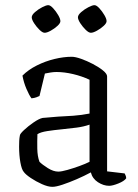

<svg xmlns="http://www.w3.org/2000/svg" viewBox="-20 -720 535 744"><path d="M183 4Q166 4 142.5 -6.5Q119 -17 99 -30.5Q79 -44 72 -54Q64 -63 59 -90.5Q54 -118 54 -152Q54 -163 54.5 -174Q55 -185 57 -195Q57 -201 73 -216Q89 -231 110 -245.5Q131 -260 145 -263Q152 -264 169 -265Q186 -266 204 -268Q231 -269 264 -271.5Q297 -274 327 -280V-411Q297 -425 263 -433Q229 -441 199 -441Q187 -441 175.5 -439Q164 -437 154 -435L133 -348Q129 -346 121 -343Q113 -340 102 -339Q93 -351 82.5 -375.5Q72 -400 67 -427Q90 -450 123 -466.5Q156 -483 191.5 -491.5Q227 -500 258 -500Q272 -500 294.5 -492Q317 -484 340 -472Q363 -460 379 -447Q395 -434 395 -424V-56L463 -48Q464 -46 466.5 -40.5Q469 -35 469 -29Q461 -18 438.5 -9Q416 0 403 0Q381 0 359.5 -14Q338 -28 332 -52Q306 -38 277 -25.5Q248 -13 222.5 -4.5Q197 4 183 4ZM206 -55Q218 -55 241 -61.5Q264 -68 287.5 -76.5Q311 -85 327 -93V-237Q304 -229 277 -225.5Q250 -222 220 -219Q189 -216 163 -212Q137 -208 125 -200Q124 -174 124.5 -144Q125 -114 133 -93Q144 -82 165.5 -68.5Q187 -55 206 -55ZM332 -593Q324 -593 312.5 -604Q301 -615 291.5 -629.5Q282 -644 282 -653Q282 -662 294.5 -673Q307 -684 322.5 -692Q338 -700 346 -700Q354 -700 365 -688Q376 -676 384.5 -661.5Q393 -647 393 -638Q393 -630 381.5 -619.5Q370 -609 355.5 -601Q341 -593 332 -593ZM153 -593Q145 -593 133.5 -604Q122 -615 112.5 -629.5Q103 -644 103 -653Q103 -662 115.5 -673Q128 -684 143.5 -692Q159 -700 167 -700Q175 -700 186 -688Q197 -676 205.5 -661.5Q214 -647 214 -638Q214 -630 202.5 -619.5Q191 -609 176.5 -601Q162 -593 153 -593Z"/></svg>

Font: Texturina 72pt Light
Style: Regular
Weight: 300
Designer: Guillermo Torres Carreño
Foundry: Omnibus-Type
Version: Version 1.002; ttfautohint (v1.8.3)